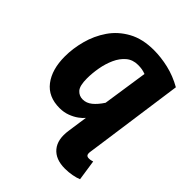

<svg xmlns="http://www.w3.org/2000/svg" viewBox="-217 -667 1008 1008"><g transform="rotate(45 287.0 -163.5)"><path d="M441 222.1Q371.8 222.1 337.8 181.5Q303.8 140.9 315.1 66.7L324.8 -1H482.8L473.4 64.9Q471 80.7 475.4 88Q479.7 95.4 492.5 95.4Q502.2 95.4 508.6 93.6Q515 91.7 520 90.4L537.1 205.1Q519.8 212.5 494.1 217.3Q468.5 222.1 441 222.1ZM332.3 -548.8Q385.2 -548.8 441.4 -535.7Q497.6 -522.6 551.5 -492L482.8 -1H324.8L331.2 -44.5Q321.1 -31.6 301.7 -17.4Q282.2 -3.1 255.5 7Q228.8 17.2 196.5 17.2Q112.6 17.2 68.6 -40.2Q24.6 -97.7 24.6 -194.6Q24.6 -253.8 41.3 -315.9Q57.9 -378 94 -430.9Q130.1 -483.7 189.1 -516.2Q248.1 -548.8 332.3 -548.8ZM327.8 -434.8Q289.5 -434.8 262.8 -412.4Q236.1 -389.9 219.6 -353.5Q203.1 -317 195.7 -275Q188.3 -233 188.3 -194.9Q188.3 -139.9 206.2 -120.3Q224 -100.7 250.4 -100.7Q278.1 -100.7 301.8 -119.9Q325.5 -139.1 348.1 -173.6L385.6 -424.9Q370.7 -430.4 358.1 -432.6Q345.4 -434.8 327.8 -434.8Z"/></g></svg>

Font: Fira Sans Variable
Style: Italic
Weight: 397
Italic angle: -8°
Designer: Carrois Corporate & Edenspiekermann AG
Foundry: Carrois Corporate GbR & Edenspiekermann AG
Version: Version 4.202